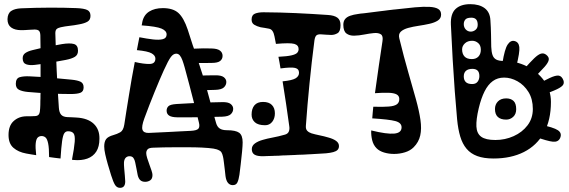

<svg xmlns="http://www.w3.org/2000/svg" viewBox="-20 -748 2736 923"><path d="M320 -296Q267.5 -296 215.8 -298.8Q164 -301.5 113 -306Q87.5 -308.5 71.8 -316.2Q56 -324 56 -345Q56 -371.5 75 -377Q94 -382.5 123 -381Q171 -379 227.8 -374Q284.5 -369 324 -365Q353.5 -362 367.8 -354.8Q382 -347.5 382 -328Q382 -308 366.5 -302Q351 -296 320 -296ZM296 -460Q258.5 -452.5 221.5 -446.5Q184.5 -440.5 147 -436Q122.5 -433 105.8 -439Q89 -445 89 -468Q89 -484.5 102 -493.2Q115 -502 136 -507Q171.5 -516 207.2 -523Q243 -530 278 -536Q315.5 -542 335.2 -536.5Q355 -531 355 -504Q355 -484 339.8 -474.8Q324.5 -465.5 296 -460ZM127 -493Q138.5 -493 144.2 -486.8Q150 -480.5 150 -472Q150 -456.5 143.2 -449.8Q136.5 -443 126 -443Q112.5 -443 106.2 -450Q100 -457 100 -468Q100 -480 106.8 -486.5Q113.5 -493 127 -493ZM21 -99Q21 -144 45.8 -166.2Q70.5 -188.5 107 -189Q120.5 -189 130.5 -189.2Q140.5 -189.5 150 -190Q163 -191 167.8 -199.8Q172.5 -208.5 173 -227Q173.5 -234.5 173.8 -243.5Q174 -252.5 174 -262.5Q174.5 -269 174.5 -275.8Q174.5 -282.5 174.5 -289Q175 -295.5 175 -302Q175 -308.5 175 -315Q175 -321.5 175 -343.5Q175 -365.5 175 -395Q175 -398.5 175 -401.8Q175 -405 175 -408.5Q175 -412 175 -415.5Q175 -420.5 175 -425.2Q175 -430 175 -435Q175 -478 174.8 -518.8Q174.5 -559.5 174 -578Q173.5 -594 167.2 -600Q161 -606 146 -606Q133.5 -606 116.5 -604.5Q99.5 -603 82 -603Q51.5 -603 33.8 -615.8Q16 -628.5 16 -656Q17 -684 33.8 -695.2Q50.5 -706.5 81 -708Q149.5 -711 217.8 -711.2Q286 -711.5 348 -709Q384 -707.5 399.5 -700Q415 -692.5 415 -672Q415 -652.5 400.8 -644Q386.5 -635.5 361 -631Q335.5 -626 314 -623.8Q292.5 -621.5 272 -617Q258.5 -614 252.2 -608.2Q246 -602.5 246 -588Q248.5 -499 252.5 -409.2Q256.5 -319.5 263 -230Q264.5 -207.5 273.8 -196.8Q283 -186 304 -185Q314.5 -184.5 325.5 -184.2Q336.5 -184 347 -183Q402 -180 430.5 -153Q459 -126 458 -81Q458 -43 442.8 -19.2Q427.5 4.5 399.5 14.5Q371.5 24.5 334 21Q332 21 330.2 20.5Q328.5 20 326 20Q337 -37 339.2 -66.5Q341.5 -96 333.8 -106.5Q326 -117 307 -117Q295.5 -117 289 -107.2Q282.5 -97.5 278.5 -69.2Q274.5 -41 271 14Q257.5 12.5 244 10.8Q230.5 9 216 7Q216 -36.5 211.5 -58.2Q207 -80 199 -87Q191 -94 180 -94Q169 -94 161.5 -87Q154 -80 151.8 -60.2Q149.5 -40.5 154 -2Q142 -3.5 130 -5.8Q118 -8 106 -10Q68 -17 44.5 -37.5Q21 -58 21 -99Z M763 -709Q812 -709 837.8 -685.5Q863.5 -662 882.5 -605.5Q888.5 -588 894.2 -569.2Q900 -550.5 906.5 -531Q908.5 -525 910.8 -519Q913 -513 915 -507Q917 -501 919 -494.5Q920.5 -490 922 -485.5Q923.5 -481 925 -476.5Q926.5 -472 928 -467.5Q931 -458.5 934 -449.5Q937 -440.5 940 -431.5Q941.5 -426.5 943 -422Q944.5 -417.5 946 -413Q950 -402 953.2 -391Q956.5 -380 960 -369.5Q961.5 -365.5 967.5 -343.8Q973.5 -322 981.8 -291.8Q990 -261.5 998.2 -231.5Q1006.5 -201.5 1012.2 -180.2Q1018 -159 1019 -156Q1024.5 -137.5 1037 -129.8Q1049.5 -122 1071 -122Q1113 -122 1129.8 -109.8Q1146.5 -97.5 1146.5 -63.5Q1146.5 -50 1143.8 -20Q1141 10 1137.2 41.5Q1133.5 73 1131 92Q1127.5 116 1121.2 129Q1115 142 1099 142Q1085 142 1076 131.2Q1067 120.5 1064 98Q1063 88 1060.8 69Q1058.5 50 1056.2 31.5Q1054 13 1052 5Q1049 -8.5 1044.2 -16.2Q1039.5 -24 1022 -30Q1010.5 -34 981.5 -36.5Q952.5 -39 914.8 -39.8Q877 -40.5 838 -40.2Q799 -40 766.8 -39.5Q734.5 -39 717 -38Q696 -37.5 689.5 -30Q683 -22.5 683 -12Q683 -3 687.5 11.8Q692 26.5 698 42.5Q704 58.5 708.5 72.2Q713 86 713 93Q713 111.5 702.2 118.8Q691.5 126 678 126Q663 126 654.5 118.2Q646 110.5 642 94Q640 83.5 636.5 65.2Q633 47 630 33Q627.5 20 621.5 11.5Q615.5 3 602.5 3Q602.5 3 602.5 3Q602.5 3 602.5 3Q602.5 3 602.5 3Q602.5 3 602.5 3Q591.5 3 584.2 10.5Q577 18 576 33Q575.5 43 577 61Q578.5 79 580.2 96.8Q582 114.5 582 124Q582 155 557 155Q542 155 533.2 141.2Q524.5 127.5 514 94Q506 68.5 498.5 42.5Q491 16.5 486 -6Q481 -28.5 481 -44Q481 -66.5 490 -79Q499 -91.5 526 -99Q542.5 -103.5 557.8 -112Q573 -120.5 577.5 -149Q581.5 -176 587.2 -211.8Q593 -247.5 599.5 -288Q606 -328.5 613.2 -370Q620.5 -411.5 628 -450Q671 -440 699 -440.5Q727 -441 727 -466.5Q727 -481 709 -491.5Q691 -502 638 -507Q641 -523 644 -538.5Q647 -554 650 -569Q685.5 -562 715.2 -558.5Q745 -555 763 -559.8Q781 -564.5 781 -582.5Q781 -600 756.5 -610.5Q732 -621 661 -626Q662 -630 662.8 -634.2Q663.5 -638.5 664 -642Q671 -676 697.2 -692.5Q723.5 -709 763 -709ZM827 -490Q813.5 -490 801.5 -474.2Q789.5 -458.5 767 -409Q748 -367 722.8 -305Q697.5 -243 674 -179Q659.5 -139.5 665 -124Q670.5 -108.5 695 -109Q712.5 -110 737.2 -111Q762 -112 790 -113.5Q818 -115 846 -116.5Q874 -118 897 -119Q926.5 -120.5 934 -129.8Q941.5 -139 936 -160Q925 -205.5 913.2 -251.5Q901.5 -297.5 890 -341Q878.5 -384.5 868 -423Q862.5 -443 857 -458Q851.5 -473 844.5 -481.5Q837.5 -490 827 -490ZM1048 -187Q1018 -186.5 989 -185.8Q960 -185 932.8 -184.5Q905.5 -184 880.2 -183.8Q855 -183.5 832 -184Q804.5 -184.5 792.8 -192.5Q781 -200.5 781 -216Q781 -229 789.8 -237.5Q798.5 -246 829 -248Q855.5 -249.5 883.2 -251Q911 -252.5 939.2 -253.8Q967.5 -255 994.8 -255.8Q1022 -256.5 1047 -257Q1076.5 -258 1088.8 -248.2Q1101 -238.5 1101 -225Q1101 -210 1089.5 -199Q1078 -188 1048 -187ZM646 -265Q646 -265 646 -265Q646 -265 646 -265Q646 -265 646 -265Q646 -265 646 -265Q646 -265 646 -265Q646 -265 646 -265Q646 -265 646 -265Q646 -265 646 -265Q646 -265 646 -265Q646 -265 646 -265Q646 -265 646 -265Q646 -265 646 -265ZM653 -331.5Q638 -332 632 -342.5Q626 -353 626.5 -360.5Q627.5 -367.5 633.2 -377Q639 -386.5 653.5 -386.5Q667 -386.5 674.5 -386.5Q682 -386.5 696 -385.5Q708 -385 711.5 -374.5Q715 -364 715 -357.5Q715 -349.5 710.5 -340.2Q706 -331 694.5 -331Q682.5 -331 675.8 -331Q669 -331 653 -331.5ZM997 -445.5Q980 -445.5 955 -445Q930 -444.5 905 -445Q882.5 -445.5 877.2 -454Q872 -462.5 872 -478Q872 -491 879 -502Q886 -513 910 -514Q938.5 -515.5 957.5 -515.5Q976.5 -515.5 996 -515Q1024.5 -514.5 1037.2 -505Q1050 -495.5 1050 -479.5Q1050 -464.5 1038.5 -455Q1027 -445.5 997 -445.5ZM1015 -316Q993.5 -315.5 981.2 -315Q969 -314.5 958.2 -314.8Q947.5 -315 931 -315Q908.5 -315.5 899.2 -324Q890 -332.5 890 -348Q890 -361 897 -372Q904 -383 928 -384Q956.5 -385.5 971.8 -385.5Q987 -385.5 1014 -386Q1043.5 -386.5 1055.8 -377Q1068 -367.5 1068 -354Q1068 -339 1056.5 -328Q1045 -317 1015 -316Z M1448.5 -442Q1446.5 -442 1443.8 -442Q1441 -442 1438.5 -442Q1429 -442 1423.8 -448.2Q1418.5 -454.5 1418.5 -462Q1418.5 -470.5 1424.2 -477.2Q1430 -484 1440.5 -484Q1443.5 -484 1446 -484Q1448.5 -484 1451.5 -484Q1460 -484 1463.8 -477.8Q1467.5 -471.5 1467.5 -464Q1467.5 -456 1463 -449Q1458.5 -442 1448.5 -442ZM1445.5 -590Q1444 -590 1441.8 -590Q1439.5 -590 1435.5 -590Q1428 -590 1423.8 -595.2Q1419.5 -600.5 1419.5 -608Q1419.5 -615 1422.8 -620Q1426 -625 1433.5 -625Q1436.5 -625 1439.5 -625Q1442.5 -625 1445.5 -625Q1452.5 -625 1456.5 -619.5Q1460.5 -614 1460.5 -607Q1460.5 -601 1457.2 -595.5Q1454 -590 1445.5 -590ZM1244.5 -258Q1273 -258 1287.2 -243.2Q1301.5 -228.5 1301.5 -203Q1301.5 -178.5 1288.5 -162.2Q1275.5 -146 1254.5 -146Q1221 -146 1205.2 -160.2Q1189.5 -174.5 1189.5 -197Q1189.5 -225.5 1203.2 -241.8Q1217 -258 1244.5 -258ZM1190.5 -31Q1190.5 -47.5 1205.5 -58.5Q1220.5 -69.5 1244.5 -76Q1262.5 -81.5 1290.8 -86.8Q1319 -92 1350.5 -101Q1364 -105 1368.5 -116Q1373 -127 1370.5 -142Q1363 -196 1355.2 -249.5Q1347.5 -303 1338.5 -357Q1384.5 -361.5 1401 -371.5Q1417.5 -381.5 1417.5 -398Q1417.5 -417 1398.5 -421.5Q1379.5 -426 1328.5 -419Q1326.5 -432.5 1323.8 -447Q1321 -461.5 1318.5 -475Q1360 -477 1380.8 -481.8Q1401.5 -486.5 1408.5 -494Q1415.5 -501.5 1415.5 -512Q1415.5 -531 1394.8 -537Q1374 -543 1306.5 -537Q1305 -546 1303 -555Q1301 -564 1299.5 -573Q1296.5 -589 1290.2 -598.5Q1284 -608 1273.5 -610Q1262.5 -612.5 1252.8 -613.8Q1243 -615 1232.5 -617Q1214.5 -621.5 1202 -629.2Q1189.5 -637 1189.5 -654Q1189.5 -676 1205.8 -682.5Q1222 -689 1246.5 -689Q1325.5 -688.5 1402.2 -685Q1479 -681.5 1557 -676Q1587 -674 1602 -663Q1617 -652 1617 -627Q1617 -597 1602.8 -588.5Q1588.5 -580 1572.5 -580Q1559 -580 1547.8 -581.2Q1536.5 -582.5 1521.5 -583Q1506.5 -583.5 1500.2 -577Q1494 -570.5 1491.5 -553Q1478 -449 1467.8 -345.8Q1457.5 -242.5 1450.5 -144Q1449 -127.5 1457 -119.2Q1465 -111 1477.5 -107Q1494 -102 1516.2 -97.5Q1538.5 -93 1558.5 -87Q1582.5 -80.5 1596 -70.5Q1609.5 -60.5 1609.5 -46Q1609.5 -34.5 1602.8 -27.5Q1596 -20.5 1582.2 -16.8Q1568.5 -13 1547.5 -11Q1537.5 -10.5 1517.8 -9.2Q1498 -8 1472.5 -6.5Q1467 -6.5 1460.8 -6Q1454.5 -5.5 1448.2 -5.2Q1442 -5 1435.5 -4.5Q1429.5 -4.5 1423.2 -4.2Q1417 -4 1411 -3.8Q1405 -3.5 1398.5 -3Q1386 -2.5 1373.5 -2Q1361 -1.5 1349 -1Q1344.5 -1 1339.8 -0.8Q1335 -0.5 1330.2 -0.2Q1325.5 0 1321 0.5Q1315.5 0.5 1310.2 0.8Q1305 1 1300 1Q1295 1 1290 1.5Q1276 2 1264.8 2.2Q1253.5 2.5 1245.5 3Q1217 3.5 1203.8 -4.5Q1190.5 -12.5 1190.5 -31Z M1874.5 -8Q1849 -8 1826.5 -14.8Q1804 -21.5 1790.5 -35Q1782.5 -43 1777.2 -52.8Q1772 -62.5 1769.2 -73.8Q1766.5 -85 1765.2 -97Q1764 -109 1764.5 -121Q1839.5 -102.5 1875 -105.8Q1910.5 -109 1910.5 -136Q1910.5 -158 1880.5 -166Q1850.5 -174 1769.5 -179Q1770.5 -191 1771.8 -207Q1773 -223 1774.5 -235Q1821.5 -233.5 1849 -235.8Q1876.5 -238 1888.2 -246.8Q1900 -255.5 1899.5 -273Q1899 -287.5 1886.5 -294.2Q1874 -301 1848.2 -302Q1822.5 -303 1782.5 -300Q1792.5 -370.5 1801 -431.2Q1809.5 -492 1818.5 -549Q1823 -575 1811 -583Q1799 -591 1777.5 -589Q1756 -587 1730.8 -582Q1705.5 -577 1682.8 -576.5Q1660 -576 1645.2 -587.2Q1630.5 -598.5 1630.5 -629Q1630.5 -645.5 1638.8 -656Q1647 -666.5 1663.2 -672.2Q1679.5 -678 1702.5 -681Q1708 -682 1714.5 -682.8Q1721 -683.5 1728 -684Q1738 -685 1745.8 -686.2Q1753.5 -687.5 1760 -688Q1778.5 -690.5 1795.2 -692.5Q1812 -694.5 1832 -697Q1835.5 -697.5 1839.2 -698Q1843 -698.5 1847.2 -699Q1851.5 -699.5 1855.5 -700Q1860 -700.5 1864.2 -701Q1868.5 -701.5 1872.2 -702Q1876 -702.5 1878.5 -702.5Q1933.5 -709 1975.2 -712.8Q2017 -716.5 2044.8 -715Q2072.5 -713.5 2086.5 -705Q2100.5 -696.5 2100.5 -678Q2100.5 -659.5 2084.8 -649.2Q2069 -639 2044.2 -633.5Q2019.5 -628 1992.5 -624Q1965.5 -620 1942.5 -613.8Q1919.5 -607.5 1907 -596Q1894.5 -584.5 1899.5 -564Q1922 -472 1943 -399.5Q1964 -327 1979.5 -270.8Q1995 -214.5 2001.2 -171.8Q2007.5 -129 2000.2 -96.8Q1993 -64.5 1968.5 -40Q1952 -23.5 1926.8 -15.8Q1901.5 -8 1874.5 -8ZM1855.5 -624Q1843.5 -624 1836.5 -630Q1829.5 -636 1829.5 -647Q1829.5 -658.5 1836.2 -665.2Q1843 -672 1853.5 -672Q1865 -672 1871.2 -665.8Q1877.5 -659.5 1877.5 -651Q1877.5 -638.5 1871 -631.2Q1864.5 -624 1855.5 -624ZM1905.5 -27 1911.5 -103Q1928 -101 1938.8 -97.5Q1949.5 -94 1954.8 -87.2Q1960 -80.5 1960 -68Q1960 -48.5 1954 -39.5Q1948 -30.5 1936 -28.2Q1924 -26 1905.5 -27ZM1912.5 -434 1894.5 -368Q1880 -372 1871 -376Q1862 -380 1858 -386Q1854 -392 1854 -400.5Q1854 -421 1861 -429Q1868 -437 1881 -437.2Q1894 -437.5 1912.5 -434Z M2281.5 -228Q2268.5 -173.5 2270.2 -139.8Q2272 -106 2293.5 -90.5Q2315 -75 2361.5 -75Q2408 -75 2449.2 -93.5Q2490.5 -112 2516 -145.5Q2541.5 -179 2541.5 -224Q2541.5 -272 2520.5 -305.8Q2499.5 -339.5 2467.8 -357.2Q2436 -375 2403.5 -375Q2372 -375 2349 -358.2Q2326 -341.5 2309.5 -308.8Q2293 -276 2281.5 -228ZM2147.5 -630Q2145.5 -682 2170.2 -705Q2195 -728 2240.5 -728Q2284 -728 2309.8 -708.8Q2335.5 -689.5 2337.5 -651Q2340 -614.5 2340.5 -582.2Q2341 -550 2341.5 -523Q2342.5 -499 2347.5 -484Q2352.5 -469 2365 -462Q2377.5 -455 2401.5 -455Q2460.5 -455 2512.2 -429.5Q2564 -404 2596.2 -359.5Q2628.5 -315 2628.5 -258Q2628.5 -170 2594.5 -109.2Q2560.5 -48.5 2498.5 -17.2Q2436.5 14 2352.5 14Q2305.5 14 2274 2.2Q2242.5 -9.5 2222.8 -33Q2203 -56.5 2192.5 -91.8Q2182 -127 2177.5 -174Q2171.5 -238.5 2166.2 -310.2Q2161 -382 2156.2 -461.8Q2151.5 -541.5 2147.5 -630ZM2549.5 -375 2499.5 -416Q2529 -449.5 2548 -467.8Q2567 -486 2580.2 -490Q2593.5 -494 2605.5 -485Q2620.5 -473.5 2618 -460Q2615.5 -446.5 2597.8 -426.5Q2580 -406.5 2549.5 -375ZM2559.5 -280 2542.5 -332Q2593 -359 2622 -372.8Q2651 -386.5 2665.8 -384.5Q2680.5 -382.5 2688.5 -362Q2694 -346.5 2683.5 -335.8Q2673 -325 2643 -312.5Q2613 -300 2559.5 -280ZM2560.5 -318 2513.5 -330Q2516 -343.5 2520 -351.2Q2524 -359 2531.2 -360.5Q2538.5 -362 2550.5 -357Q2561 -352.5 2564.2 -346.8Q2567.5 -341 2566 -334Q2564.5 -327 2560.5 -318ZM2548.5 -92 2572.5 -150Q2641.5 -136 2662.2 -121.8Q2683 -107.5 2672.5 -84Q2663.5 -64.5 2638.2 -66.8Q2613 -69 2548.5 -92ZM2413.5 -173Q2387 -173 2373.2 -185.8Q2359.5 -198.5 2359.5 -224Q2359.5 -246 2373.8 -260.5Q2388 -275 2413.5 -275Q2435.5 -275 2448.5 -263Q2461.5 -251 2461.5 -223Q2461.5 -199.5 2447 -186.2Q2432.5 -173 2413.5 -173ZM2209.5 -380.5Q2209.5 -363.5 2219 -353.8Q2228.5 -344 2250 -344Q2267.5 -344 2276 -355.2Q2284.5 -366.5 2284.5 -382Q2284.5 -400.5 2275.8 -408.8Q2267 -417 2251 -417Q2231 -417 2220.2 -407.8Q2209.5 -398.5 2209.5 -380.5ZM2246 -663Q2224.5 -663 2217 -654Q2209.5 -645 2209.5 -632Q2209.5 -616.5 2219.2 -606.2Q2229 -596 2243 -596Q2255.5 -596 2266 -604.5Q2276.5 -613 2276.5 -629Q2276.5 -646 2269 -654.5Q2261.5 -663 2246 -663ZM2250 -552Q2228 -552 2214.8 -539.5Q2201.5 -527 2201.5 -510.5Q2201.5 -489 2213 -476.5Q2224.5 -464 2248.5 -464Q2268.5 -464 2280 -476.2Q2291.5 -488.5 2291.5 -509Q2291.5 -530 2278.8 -541Q2266 -552 2250 -552ZM2596.5 -205 2589.5 -253Q2599 -253 2605.2 -251Q2611.5 -249 2614.5 -243.2Q2617.5 -237.5 2617.5 -226Q2617.5 -219 2615.5 -214.2Q2613.5 -209.5 2608.8 -207.2Q2604 -205 2596.5 -205ZM2461.5 -427 2395.5 -446Q2406 -512 2420.2 -533.5Q2434.5 -555 2452.5 -551Q2473.5 -546.5 2476.5 -522Q2479.5 -497.5 2461.5 -427ZM2232.5 -699.5Q2232.5 -705.5 2236.5 -707.2Q2240.5 -709 2243 -709Q2248.5 -709 2251.5 -705.8Q2254.5 -702.5 2254.5 -696Q2254.5 -692.5 2251.5 -689.8Q2248.5 -687 2246 -687Q2238.5 -687 2235.5 -689.5Q2232.5 -692 2232.5 -699.5Z"/></svg>

Font: Kablammo
Style: Regular
Weight: 400
Designer: Travis Kochel, Lizy Gershenzon, Daria Petrova, Ethan Cohen
Foundry: Vectro Type Foundry
Version: Version 1.002